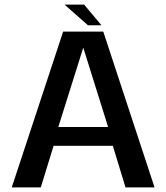

<svg xmlns="http://www.w3.org/2000/svg" viewBox="-20 -813 722 833"><path d="M31 0H157L212.5 -180.5H469.5L524.5 0H650.5L428 -676H254ZM233 -262 340.5 -604H342L449 -262ZM361.5 -703.5H420L345 -793H260Z"/></svg>

Font: Anybody UltraCondensed Thin Medium
Style: Regular
Weight: 500
Version: Version 1.111